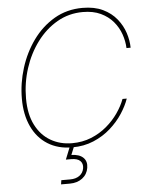

<svg xmlns="http://www.w3.org/2000/svg" viewBox="-61 -786 797 1039"><g transform="rotate(-5 337.0 -266.5)"><path d="M306.2 9.8Q229 9.8 173.1 -25.4Q117.2 -60.5 87.2 -124.8Q57.1 -189 57.1 -275.4Q57.1 -359.9 82.8 -441.9Q108.4 -523.9 156.5 -590.6Q204.6 -657.2 272.9 -697.3Q341.3 -737.3 426.8 -737.3Q491.2 -737.3 536.9 -715.3Q582.5 -693.4 611.3 -657.7Q640.1 -622.1 653.6 -580.6Q667 -539.1 667.5 -500H645Q643.6 -537.6 630.4 -575.4Q617.2 -613.3 590.6 -644.8Q564 -676.3 523.2 -695.6Q482.4 -714.8 426.3 -714.8Q350.1 -714.8 286.6 -678.2Q223.1 -641.6 176.8 -579.3Q130.4 -517.1 105 -438.5Q79.6 -359.9 79.6 -275.4Q79.6 -189.5 109.6 -130.9Q139.6 -72.3 191.2 -42.5Q242.7 -12.7 307.1 -12.7Q363.8 -12.7 411.4 -32Q459 -51.3 496.3 -83Q533.7 -114.7 559.8 -152.6Q585.9 -190.4 599.6 -227.5H622.6Q609.4 -189 582.3 -147.5Q555.2 -106 515.1 -70.3Q475.1 -34.7 422.6 -12.5Q370.1 9.8 306.2 9.8ZM228 204.1 231.4 181.6H279.3Q310.5 181.6 330.3 167.2Q350.1 152.8 354.5 127.4Q358.4 102.5 343.5 87.6Q328.6 72.8 293.9 72.8H265.6L298.3 -8.8H315.4L317.9 0L297.4 50.3Q340.8 51.3 361.8 71.8Q382.8 92.3 377 127.4Q371.1 162.6 343.8 183.3Q316.4 204.1 275.9 204.1Z"/></g></svg>

Font: Inter 28pt Thin
Style: Italic
Weight: 250
Italic angle: -9.3988°
Designer: Rasmus Andersson
Foundry: rsms
Version: Version 4.001;git-66647c0bb